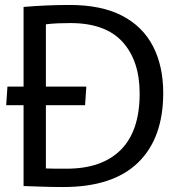

<svg xmlns="http://www.w3.org/2000/svg" viewBox="-20 -751 717 774"><path d="M235 3Q188 3 150 1.5Q112 0 75 -1V-327H5L10 -402H75V-723Q120 -727 168.5 -729Q217 -731 261 -731Q388 -731 471.5 -688Q555 -645 596.5 -565Q638 -485 638 -376Q638 -194 536.5 -95.5Q435 3 235 3ZM249 -71Q391 -71 467 -147Q543 -223 543 -374Q543 -506 474 -582Q405 -658 264 -658Q240 -658 214 -657Q188 -656 165 -653V-402H328L323 -327H165V-72Q184 -71 203.5 -71Q223 -71 249 -71Z"/></svg>

Font: Murecho
Style: Regular
Weight: 400
Designer: Neil Summerour
Foundry: Positype
Version: Version 1.010; ttfautohint (v1.8.3)